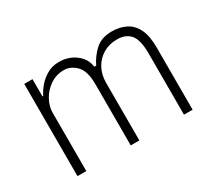

<svg xmlns="http://www.w3.org/2000/svg" viewBox="-99 -694 997 887"><g transform="rotate(-30 399.5 -250.0)"><path d="M93 0V-492H137V-400H141Q151 -421 170 -444Q189 -467 217.5 -483.5Q246 -500 282 -500Q332 -500 369.5 -472Q407 -444 413 -399H423Q442 -439 475 -469.5Q508 -500 564 -500Q605 -500 637.5 -484Q670 -468 688.5 -431.5Q707 -395 707 -333V0H661V-326Q661 -399 637 -427.5Q613 -456 566 -456Q524 -456 491.5 -436.5Q459 -417 441 -383.5Q423 -350 423 -307V0H377V-326Q377 -397 348 -426.5Q319 -456 283 -456Q242 -456 209.5 -434Q177 -412 158.5 -378.5Q140 -345 140 -311V0Z"/></g></svg>

Font: Nunito Sans 7pt Condensed ExtraLight
Style: Regular
Weight: 250
Width: 3
Designer: Vernon Adams
Foundry: Vernon Adams
Version: Version 3.101;gftools[0.9.27]